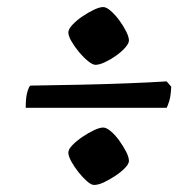

<svg xmlns="http://www.w3.org/2000/svg" viewBox="-20 -549 556 545"><path d="M247 -24Q239 -24 227 -34.5Q215 -45 203 -60Q191 -75 182.5 -90.5Q174 -106 174 -116Q174 -125 185.5 -137Q197 -149 214 -160.5Q231 -172 247 -179.5Q263 -187 273 -187Q282 -187 294.5 -176.5Q307 -166 318.5 -150Q330 -134 338 -118.5Q346 -103 346 -92Q346 -84 335 -72.5Q324 -61 307.5 -50Q291 -39 275 -31.5Q259 -24 247 -24ZM251 -365Q243 -365 230 -375.5Q217 -386 204.5 -401Q192 -416 183 -431.5Q174 -447 174 -457Q174 -466 185.5 -478.5Q197 -491 214 -502.5Q231 -514 247 -521.5Q263 -529 273 -529Q282 -529 294.5 -518Q307 -507 318.5 -491.5Q330 -476 338 -460Q346 -444 346 -434Q346 -426 335.5 -414Q325 -402 309.5 -391Q294 -380 278 -372.5Q262 -365 251 -365ZM53 -243Q53 -272 57.5 -287.5Q62 -303 66 -306Q135 -307 206 -308.5Q277 -310 341.5 -312.5Q406 -315 453 -318L466 -303Q465 -277 460.5 -262.5Q456 -248 453 -243Z"/></svg>

Font: Texturina Medium 12pt
Style: Bold
Weight: 700
Version: Version 1.002